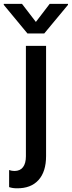

<svg xmlns="http://www.w3.org/2000/svg" viewBox="-65 -787 378 1011"><path d="M50.8 -766.7 123.9 -671.5 196.7 -766.7H293V-761.4L168 -610.8H79.5L-45.1 -761.4V-766.7ZM23.8 204.5Q1.1 204.5 -17 198.2V108.3Q-3.6 113.3 11 113.3Q41.2 113.3 56.3 93Q71.4 72.8 71.4 36.2V-545.5H177.6V34.8Q177.6 117.2 137.6 161.2Q97.7 205.3 23.8 204.5Z"/></svg>

Font: TID UI Medium
Style: Regular
Weight: 500
Designer: The TID Project Authors
Foundry: Bakken & Bæck
Version: Version 1.001;hotconv 1.0.109;makeotfexe 2.5.65596